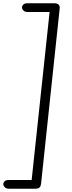

<svg xmlns="http://www.w3.org/2000/svg" viewBox="-103 -792 435 1168"><path d="M260 -740 147 324Q146 338 139 347Q132 356 112 356Q93 356 90 344Q87 332 89 308L200 -731Q202 -748 206 -760Q210 -772 229 -772Q247 -772 254.5 -763Q262 -754 260 -740ZM112 356H-49Q-65 356 -73.5 347.5Q-82 339 -83 329Q-83 319 -75 311Q-67 303 -52 303H116ZM226 -719H65Q49 -719 40.5 -727Q32 -735 31 -745Q30 -755 38 -763.5Q46 -772 62 -772H229Z"/></svg>

Font: Edu NSW ACT Foundation
Style: Regular
Weight: 400
Designer: Tina and Corey Anderson
Foundry: Google for Education
Version: Version 1.003